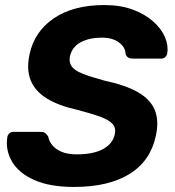

<svg xmlns="http://www.w3.org/2000/svg" viewBox="-20 -730 691 760"><path d="M273 10Q177 10 115.5 -17.5Q54 -45 27.5 -90.5Q1 -136 9 -187Q10 -195 16.5 -201.5Q23 -208 32 -208H141Q154 -208 160 -202.5Q166 -197 171 -189Q174 -172 186.5 -156Q199 -140 223 -129.5Q247 -119 284 -119Q350 -119 388 -140Q426 -161 434 -197Q440 -223 426 -239Q412 -255 376.5 -268Q341 -281 283 -296Q211 -312 165 -340.5Q119 -369 101.5 -412Q84 -455 97 -515Q116 -605 193 -657.5Q270 -710 393 -710Q457 -710 505.5 -692Q554 -674 586.5 -645Q619 -616 633 -583Q647 -550 642 -519Q641 -511 634.5 -504.5Q628 -498 619 -498H505Q495 -498 488 -502Q481 -506 477 -516Q477 -542 451.5 -561.5Q426 -581 383 -581Q334 -581 300 -563Q266 -545 257 -508Q252 -484 263.5 -467.5Q275 -451 306.5 -438.5Q338 -426 393 -411Q477 -393 526 -365Q575 -337 592.5 -295Q610 -253 597 -193Q576 -93 493 -41.5Q410 10 273 10Z"/></svg>

Font: Rubik Light SemiBold
Style: Italic
Weight: 600
Italic angle: -12°
Version: Version 2.104